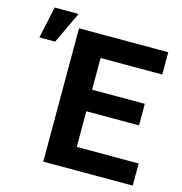

<svg xmlns="http://www.w3.org/2000/svg" viewBox="-114 -885 939 989"><g transform="rotate(15 356.0 -391.0)"><path d="M20 -613H104L184 -782H56ZM205 0H682V-118H352V-308H633V-423H352V-592H681V-711H205Z"/></g></svg>

Font: Asimov Pro
Style: Bd
Weight: 700
Designer: Google
Version: Version 2.000980; 2014